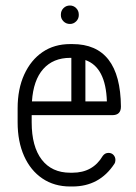

<svg xmlns="http://www.w3.org/2000/svg" viewBox="-20 -673 495 697"><path d="M395 -78Q341 4 243 4H235Q177 4 134 -25Q91 -54 67.5 -106.5Q44 -159 44 -229V-280Q44 -350 68 -402.5Q92 -455 134.5 -484Q177 -513 235 -513H243Q417 -513 419 -286Q419 -255 388 -255H95V-229Q95 -141 131.5 -93.5Q168 -46 235 -46H243Q317 -46 353 -107Q361 -118 374 -118Q385 -118 392 -110.5Q399 -103 399 -92Q399 -84 395 -78ZM235 -463Q173 -463 137 -422.5Q101 -382 96 -305H239V-463ZM368 -305Q364 -429 290 -455V-305ZM201 -620Q201 -634 210.5 -643.5Q220 -653 234 -653Q247 -653 256.5 -643.5Q266 -634 266 -620V-618Q266 -605 256.5 -595.5Q247 -586 234 -586Q220 -586 210.5 -595.5Q201 -605 201 -618Z"/></svg>

Font: Libertine Sup
Style: Regular
Weight: 400
Designer: Bastien Sozeau
Foundry: NBR — Bastien Sozeau
Version: Version 2.003; ttfautohint (v1.8.4.7-5d5b);gftools[0.9.33]